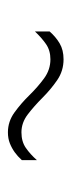

<svg xmlns="http://www.w3.org/2000/svg" viewBox="136 -540 184 497"><g transform="rotate(-90 228.5 -292.0)"><path d="M395 -256Q381 -240 364 -230Q347 -220 323 -220Q293 -220 269 -236.5Q245 -253 223.5 -274.5Q202 -296 180.5 -312.5Q159 -329 134 -329Q110 -329 93.5 -317.5Q77 -306 62 -289V-328Q72 -339 82.5 -346.5Q93 -354 105.5 -359Q118 -364 134 -364Q162 -364 185.5 -347Q209 -330 230 -308.5Q251 -287 273.5 -270.5Q296 -254 323 -254Q346 -254 362.5 -265.5Q379 -277 395 -294Z"/></g></svg>

Font: Georama ExtraCondensed Thin ExtraLight
Style: Regular
Weight: 250
Version: Version 1.001